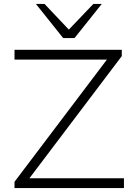

<svg xmlns="http://www.w3.org/2000/svg" viewBox="-20 -959 696 979"><path d="M54 0V-32L550 -688L559 -655H54V-705H601V-673L105 -17L96 -50H612V0ZM302 -765 163 -939H207L331 -808L456 -939H499L360 -765Z"/></svg>

Font: Nunito Sans 7pt SemiExpanded ExtraLight
Style: Regular
Weight: 250
Width: 6
Designer: Vernon Adams
Foundry: Vernon Adams
Version: Version 3.101;gftools[0.9.27]